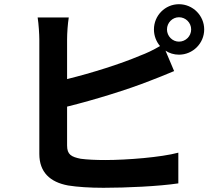

<svg xmlns="http://www.w3.org/2000/svg" viewBox="-20 -850 1040 913"><path d="M774 -710C774 -742 800 -768 831 -768C863 -768 889 -742 889 -710C889 -678 863 -652 831 -652C800 -652 774 -678 774 -710ZM307 -767H159C164 -736 167 -685 167 -663C167 -601 167 -233 167 -118C167 -32 217 16 304 32C347 39 407 43 472 43C582 43 734 36 828 22V-124C746 -102 584 -89 480 -89C435 -89 394 -91 364 -95C319 -104 299 -115 299 -158V-343C429 -375 590 -425 691 -465C724 -477 769 -496 808 -512L767 -609C785 -597 807 -590 831 -590C897 -590 951 -644 951 -710C951 -776 897 -830 831 -830C765 -830 712 -776 712 -710C712 -680 723 -652 741 -631C707 -611 677 -597 645 -585C556 -547 417 -503 299 -474V-663C299 -691 302 -736 307 -767Z"/></svg>

Font: Noto Sans TC
Style: Bold
Weight: 700
Designer: Ryoko NISHIZUKA 西塚涼子 (kana, bopomofo & ideographs); Paul D. Hunt (Latin, Greek & Cyrillic); Sandoll Communications 산돌커뮤니
Foundry: Adobe
Version: Version 2.004;hotconv 1.0.118;makeotfexe 2.5.65603